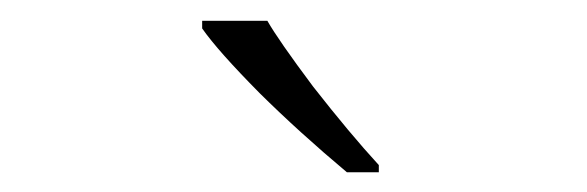

<svg xmlns="http://www.w3.org/2000/svg" viewBox="-20 -797 578 189"><path d="M352.9 -627.4H321.5Q274.5 -666.8 235.6 -705.3Q194.6 -746.7 179 -769V-776.5H243.2Q253.8 -757.8 288.2 -711.8Q324.6 -665.3 352.9 -634.5Z"/></svg>

Font: Khula Light
Style: Regular
Weight: 300
Designer: Erin McLaughlin, Steve Matteson
Version: Version 1.002;PS 1.0;hotconv 1.0.72;makeotf.lib2.5.5900; ttf